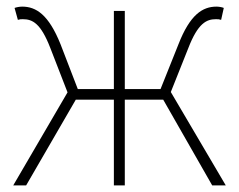

<svg xmlns="http://www.w3.org/2000/svg" viewBox="-20 -560 721 580"><path d="M496 -282 549 -415C578 -490 604 -502 632 -502C640 -502 641 -502 648 -500L656 -536C652 -538 642 -540 634 -540C592 -540 554 -516 519 -426L465 -291H357V-527H324V-291H215L163 -426C127 -516 89 -540 47 -540C39 -540 29 -538 24 -536L34 -500C41 -502 42 -502 49 -502C78 -502 103 -490 132 -415L184 -281L20 0H59L209 -259H324V0H357V-259H473L621 0H662Z"/></svg>

Font: Noto Sans Japanese Thin
Style: Regular
Weight: 100
Designer: Ryoko NISHIZUKA (kana & ideographs); Paul D. Hunt (Latin, Greek & Cyrillic); Wenlong ZHANG (bopomofo); Sandoll Communica
Foundry: Adobe Systems Incorporated
Version: Version 1.000;PS 1;hotconv 1.0.78;makeotf.lib2.5.61930